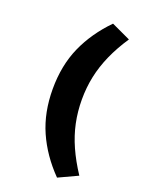

<svg xmlns="http://www.w3.org/2000/svg" viewBox="-169 -802 811 1078"><g transform="rotate(20 237.0 -263.0)"><path d="M313 197Q219 101 169.5 -11Q120 -123 120 -263Q120 -404 169.5 -515.5Q219 -627 313 -723L427 -670Q381 -601 351.5 -534.5Q322 -468 308 -401.5Q294 -335 294 -263Q294 -192 308 -125Q322 -58 351.5 8Q381 74 427 144Z"/></g></svg>

Font: Nunito Sans 7pt Expanded ExtraBold
Style: Regular
Weight: 800
Width: 7
Designer: Vernon Adams
Foundry: Vernon Adams
Version: Version 3.101;gftools[0.9.27]